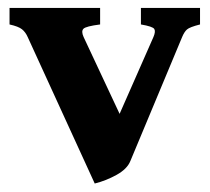

<svg xmlns="http://www.w3.org/2000/svg" viewBox="-20 -437 515 471"><path d="M470.7 -377Q445.3 -370.6 438.7 -364.7Q432.1 -358.9 426.8 -346.2L299.8 -42Q292 -22.5 266.1 -8.1Q240.2 6.3 212.4 13.2L47.9 -346.2Q42.5 -358.4 33.9 -365.2Q25.4 -372.1 3.4 -377V-417.5H225.6V-377Q190.9 -372.6 184.8 -366.5Q178.7 -360.4 185.1 -346.2L273.4 -157.7L356.4 -346.2Q362.3 -359.9 358.4 -366Q354.5 -372.1 325.7 -377V-417.5H470.7Z"/></svg>

Font: Dai Banna SIL
Style: Bold
Weight: 700
Designer: Victor Gaultney
Foundry: SIL International
Version: Version 4.000